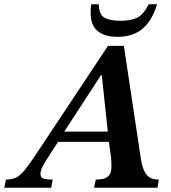

<svg xmlns="http://www.w3.org/2000/svg" viewBox="-77 -876 796 896"><path d="M162 0H-57L-49 -38Q-23 -38 -4 -46.5Q15 -55 35 -78.5Q55 -102 85 -147L427 -662H501L581 -131Q589 -82 607.5 -60Q626 -38 664 -38L658 0H362L370 -38Q388 -38 404.5 -41.5Q421 -45 432 -57.5Q443 -70 443 -98Q443 -109 442.5 -121Q442 -133 441 -143L431 -214H194L139 -129Q130 -114 121 -97Q112 -80 112 -65Q112 -48 124.5 -43Q137 -38 169 -38ZM223 -262H426L398 -525H394ZM472 -704Q413 -704 379.5 -730.5Q346 -757 346 -815Q346 -824 346.5 -834.5Q347 -845 349 -856H384Q385 -807 411.5 -793Q438 -779 485 -779Q533 -779 562.5 -793Q592 -807 617 -856H656Q632 -778 587 -741Q542 -704 472 -704Z"/></svg>

Font: STIX Two Text SemiBold
Style: Italic
Weight: 600
Italic angle: -12°
Designer: Ross Mills, John Hudson & Paul Hanslow, Tiro Typeworks Ltd; with prior portions MicroPress Inc. and Coen Hoffman, Elsevi
Foundry: Tiro Typeworks Ltd
Version: Version 2.13 b171